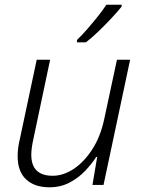

<svg xmlns="http://www.w3.org/2000/svg" viewBox="-20 -786 606 816"><path d="M190 10Q127 10 91 -23.5Q55 -57 55 -122Q55 -140 57.5 -159Q60 -178 65 -198L136 -532H193L121 -191Q113 -154 113 -128Q113 -39 204 -39Q249 -39 293 -68Q337 -97 372 -151Q407 -205 423 -280L477 -532H533L420 0H373L393 -119H389Q371 -91 343 -61Q315 -31 276.5 -10.5Q238 10 190 10ZM307 -616Q327 -635 350.5 -662Q374 -689 396 -716.5Q418 -744 432 -766H497V-758Q481 -738 455 -710Q429 -682 400 -654Q371 -626 345 -606H307Z"/></svg>

Font: Noto Sans Light
Style: Italic
Weight: 300
Italic angle: -12°
Designer: Monotype Design Team
Foundry: Monotype Imaging Inc.
Version: Version 2.013; ttfautohint (v1.8.4.7-5d5b)